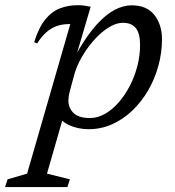

<svg xmlns="http://www.w3.org/2000/svg" viewBox="-103 -500 690 758"><path d="M173.5 -143.5Q169.5 -128.5 168.2 -119Q167 -109.5 167 -103Q167 -74 187.2 -54Q207.5 -34 252 -34Q282.5 -34 311.5 -50.5Q340.5 -67 365.8 -96Q391 -125 410 -162Q429 -199 439.5 -240.2Q450 -281.5 450 -322Q450 -368.5 433 -389.2Q416 -410 382.5 -410Q360 -410 336 -397.2Q312 -384.5 289 -363Q266 -341.5 246 -314.5Q226 -287.5 211.2 -258.5Q196.5 -229.5 189.5 -202.5ZM121.5 -56H152L82.5 185.5L173 208L163 238.5H-83L-73 208L4 185.5L174.5 -405Q174 -405 172.8 -405Q171.5 -405 170.5 -405Q145.5 -405 123.5 -398Q101.5 -391 81.8 -374.2Q62 -357.5 43.5 -328.5L32 -333.5Q49.5 -390.5 75 -422.2Q100.5 -454 133.2 -466.8Q166 -479.5 204 -479.5Q217 -479.5 229.5 -477.8Q242 -476 255 -473.5L201.5 -292L205.5 -299.5Q242.5 -363 278.5 -402.8Q314.5 -442.5 349.2 -460.8Q384 -479 416 -479Q477 -479 506.8 -440.5Q536.5 -402 536.5 -345.5Q536.5 -291.5 522.2 -239.8Q508 -188 481.8 -143Q455.5 -98 419.5 -63.5Q383.5 -29 339.8 -9.5Q296 10 247 10Q203.5 10 168.2 -6.8Q133 -23.5 121.5 -56Z"/></svg>

Font: Newsreader 12pt
Style: Italic
Weight: 400
Italic angle: -17°
Version: Version 1.003